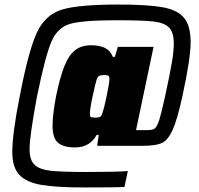

<svg xmlns="http://www.w3.org/2000/svg" viewBox="-20 -716 876 844"><path d="M34 -48Q34 -129 67 -294Q106 -496 142.5 -573.5Q179 -651 251.5 -673.5Q324 -696 501 -696Q630 -696 695.5 -684Q761 -672 789.5 -637Q818 -602 818 -530Q818 -460 782 -294Q759 -188 738 -143Q717 -98 690 -86.5Q663 -75 605 -75H407L414 -123H405Q375 -68 310 -68Q258 -68 234.5 -89Q211 -110 211 -163Q211 -210 226 -291Q244 -379 264 -427.5Q284 -476 311.5 -496.5Q339 -517 380 -517Q417 -517 441 -505.5Q465 -494 476 -466H485L498 -510H655L578 -144H626Q650 -144 660 -151Q670 -158 679.5 -187.5Q689 -217 706 -294Q728 -396 736 -444Q744 -492 744 -524Q744 -573 723.5 -594.5Q703 -616 654.5 -621.5Q606 -627 494 -627Q343 -627 288 -611Q233 -595 206.5 -534Q180 -473 143 -294Q110 -117 110 -61Q110 -12 132 8.5Q154 29 202 34.5Q250 40 361 40Q490 40 542 36L527 106Q497 108 349 108Q226 108 160.5 96.5Q95 85 64.5 52Q34 19 34 -48ZM431 -221Q438 -242 449.5 -297Q461 -352 461 -369Q461 -380 456.5 -383Q452 -386 438 -386Q421 -386 414.5 -381.5Q408 -377 403 -360Q398 -343 387 -292Q375 -236 375 -214Q375 -204 379.5 -201.5Q384 -199 399 -199Q414 -199 420 -202.5Q426 -206 431 -221Z"/></svg>

Font: Saira Semi Condensed Black
Style: Italic
Weight: 900
Width: 4
Italic angle: -12°
Designer: Hector Gatti with collaboration of the Omnibus-Type team
Foundry: Omnibus-Type
Version: Version 1.001; ttfautohint (v1.8)